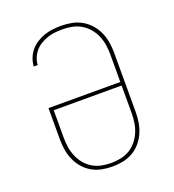

<svg xmlns="http://www.w3.org/2000/svg" viewBox="-136 -849 872 962"><g transform="rotate(-20 300.0 -367.5)"><path d="M300 8Q272 8 244 2.5Q216 -3 191.5 -17Q167 -31 148.5 -52.5Q130 -74 118.5 -100Q107 -126 102.5 -154Q98 -182 98 -210V-377H481V-525Q481 -551 477 -576Q473 -601 463 -624.5Q453 -648 436 -668Q419 -688 397 -701Q375 -714 349.5 -719Q324 -724 299 -724Q279 -724 258.5 -722Q238 -720 219 -713.5Q200 -707 182 -696.5Q164 -686 151 -671Q138 -656 130 -637Q122 -618 121 -598H100Q101 -620 109.5 -642Q118 -664 133 -681.5Q148 -699 167.5 -711Q187 -723 208.5 -730.5Q230 -738 253 -740.5Q276 -743 299 -743Q327 -743 355 -737.5Q383 -732 407.5 -718Q432 -704 451 -682.5Q470 -661 481.5 -635Q493 -609 497.5 -581Q502 -553 502 -525V-210Q502 -182 497.5 -154Q493 -126 481.5 -100Q470 -74 451.5 -52.5Q433 -31 408.5 -17Q384 -3 356 2.5Q328 8 300 8ZM300 -11Q325 -11 350.5 -16Q376 -21 398 -34Q420 -47 436.5 -67Q453 -87 463 -110.5Q473 -134 477 -159.5Q481 -185 481 -210V-358H119V-210Q119 -185 123 -159.5Q127 -134 137 -110.5Q147 -87 163.5 -67Q180 -47 202 -34Q224 -21 249.5 -16Q275 -11 300 -11Z"/></g></svg>

Font: Iosevka Slab Thin Extended
Style: Regular
Weight: 100
Width: 7
Monospace: yes
Designer: Belleve Invis
Foundry: Belleve Invis
Version: Version 11.1.1; ttfautohint (v1.8.3)